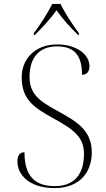

<svg xmlns="http://www.w3.org/2000/svg" viewBox="-20 -951 541 981"><path d="M153 -782V-771H157C200 -815 237 -853 269 -899C300 -853 336 -815 380 -771H383V-782C352 -822 311 -886 289 -931H247C225 -886 184 -822 153 -782ZM259 10C383 10 449 -67 449 -173C449 -291 362 -335 269 -387C179 -436 131 -472 131 -559C131 -655 179 -714 271 -714C357 -714 399 -672 399 -569C424 -569 437 -585 437 -613C437 -674 369 -724 272 -724C162 -724 91 -653 91 -556C91 -448 146 -405 248 -349C363 -287 409 -247 409 -164C409 -60 359 0 260 0C156 0 105 -54 105 -173C80 -173 69 -155 69 -126C69 -57 131 10 259 10Z"/></svg>

Font: Noto Serif Display ExtraLight
Style: Regular
Weight: 200
Designer: Monotype Design Team
Foundry: Monotype Imaging Inc.
Version: Version 2.009